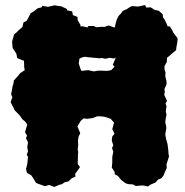

<svg xmlns="http://www.w3.org/2000/svg" viewBox="-20 -713 735 761"><path d="M175 20 158 25 130 15 123 12 112 -6 104 -18 87 -28 83 -43 88 -62 91 -92 86 -99 91 -114 88 -129 91 -149 83 -165 87 -176 79 -189 88 -219 80 -231 69 -240 57 -257 38 -276 31 -291 22 -308 29 -327 24 -340 27 -354 30 -372 33 -381 35 -394 52 -413 60 -423 78 -435 76 -446 75 -472 62 -477 48 -483 45 -500 38 -511 30 -523 28 -548 31 -560 36 -577 45 -584 56 -595 69 -606 73 -624 86 -631 93 -644 101 -660 114 -668 129 -680 145 -684 148 -690 170 -686 197 -692 207 -690 223 -688 246 -677V-672L266 -668L269 -653L287 -646L288 -633L299 -614V-608L307 -609L327 -604L330 -610H351L362 -605L386 -607L393 -606L411 -612L433 -604L436 -606V-608L438 -619L443 -636L450 -650L459 -659L467 -670L483 -677L493 -684L503 -689L527 -687L555 -693L560 -683L577 -684L593 -674L610 -670L625 -656L626 -644L631 -638L641 -618L644 -609L653 -608L663 -593L666 -585L684 -561L683 -547L679 -525L678 -514L662 -501L652 -492L642 -484L641 -467L632 -451V-438L636 -426L635 -411L640 -391V-378L632 -361L633 -349L631 -337L642 -313L636 -303L640 -292L637 -272L640 -258L637 -244L635 -228L639 -211V-202L635 -181L638 -163L644 -142L647 -118L648 -103L650 -93L640 -62L641 -47L634 -32L628 -17L619 -6L606 -1L597 10L574 20L567 26L546 22L518 24L507 18L490 17L479 14L461 1L447 -16L435 -22L434 -32L423 -49L425 -68V-91L429 -112L424 -126L429 -137L423 -156L425 -172L434 -183L425 -201L432 -227L424 -236L419 -242L402 -248L389 -251L375 -252H365L348 -245L324 -242L312 -244L300 -234L294 -224L287 -212L298 -185L291 -170L289 -154L290 -139L288 -120L290 -111L289 -98L288 -63L297 -51L289 -39L278 -24L279 -13L265 -7L251 6L235 10L226 17L216 19L195 28ZM329 -435 352 -430 369 -433H382L404 -432L421 -435L434 -449L427 -456L439 -485L431 -481L415 -484L398 -480L385 -483L375 -482L331 -486L316 -488L304 -485L298 -482L295 -481L292 -462L299 -440L303 -432Z"/></svg>

Font: Winky Rough Black
Style: Regular
Weight: 900
Designer: Simon Atzbach
Foundry: typofactur
Version: Version 1.206; ttfautohint (v1.8.4.7-5d5b)